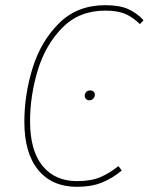

<svg xmlns="http://www.w3.org/2000/svg" viewBox="-20 -711 574 741"><path d="M534 -633 520 -618Q492 -645 463 -657.5Q434 -670 386 -670Q285 -670 220 -603.5Q155 -537 125.5 -439Q96 -341 96 -243Q96 -130 144 -71Q192 -12 277 -12Q331 -12 366.5 -27Q402 -42 437 -70L450 -53Q414 -23 373.5 -6.5Q333 10 277 10Q181 10 127.5 -55Q74 -120 74 -241Q74 -346 106 -449Q138 -552 208 -621.5Q278 -691 386 -691Q440 -691 473.5 -676.5Q507 -662 534 -633ZM307 -341Q307 -350 312.5 -356Q318 -362 328 -362Q336 -362 341 -357.5Q346 -353 346 -345Q346 -337 340 -330.5Q334 -324 324 -324Q317 -324 312 -329Q307 -334 307 -341Z"/></svg>

Font: Fira Sans Condensed Thin
Style: Italic
Weight: 250
Width: 3
Italic angle: -8°
Designer: Carrois Corporate & Edenspiekermann AG
Foundry: Carrois Corporate GbR & Edenspiekermann AG
Version: Version 4.203